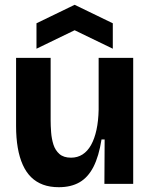

<svg xmlns="http://www.w3.org/2000/svg" viewBox="-20 -766 628 800"><path d="M225 14Q188 14 159.5 3.5Q131 -7 110 -27.5Q89 -48 75 -79Q61 -110 54 -150.5Q47 -191 47 -241V-525H191V-264Q191 -242 193 -215Q195 -188 202.5 -164Q210 -140 227.5 -124.5Q245 -109 276 -109Q303 -109 324 -122.5Q345 -136 359.5 -162Q374 -188 382 -225Q390 -262 391 -309V-525H535V-228V0H415L416 -185H403Q392 -115 369.5 -71Q347 -27 311.5 -6.5Q276 14 225 14ZM132 -563V-669L291 -746L450 -669V-563L291 -640Z"/></svg>

Font: Bricolage Grotesque 28pt
Style: Bold
Weight: 700
Designer: Mathieu Triay
Foundry: Atelier Triay
Version: Version 1.000;gftools[0.9.30]